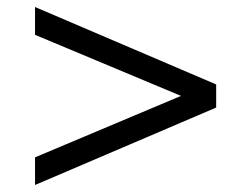

<svg xmlns="http://www.w3.org/2000/svg" viewBox="-20 -539 716 548"><path d="M80 -11V-89.9L496.6 -265.3L80 -439.6V-519L597 -298V-232Z"/></svg>

Font: Ancizar Sans Thin
Style: Regular
Weight: 100
Designer: Cesar Puertas, Viviana Monsalve, Julian Moncada, Julian Prieto, Jose Castro, Mariel Hernandez, Felipe Aragon, Sara Alarc
Version: Version 8.100